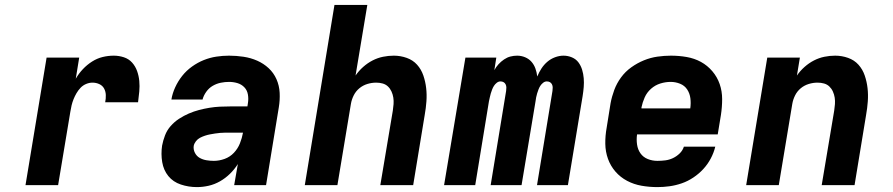

<svg xmlns="http://www.w3.org/2000/svg" viewBox="-20 -755 3640 783"><path d="M84 0 170 -520H303L289 -434Q301 -455 318 -473Q335 -491 355.5 -504Q376 -517 398.5 -522.5Q421 -528 444 -528Q465 -528 485 -521.5Q505 -515 518.5 -500Q532 -485 539 -465.5Q546 -446 548 -425Q550 -404 548 -382Q546 -360 543 -338H409Q412 -353 411.5 -367.5Q411 -382 404.5 -394Q398 -406 385 -412Q372 -418 357 -418Q344 -418 331 -412.5Q318 -407 308.5 -397Q299 -387 292 -375Q285 -363 280 -350.5Q275 -338 272 -325.5Q269 -313 267 -300L217 0Z M783 8Q749 8 717.5 -2.5Q686 -13 666.5 -37Q647 -61 641.5 -94Q636 -127 641 -161Q645 -182 653 -203Q661 -224 676 -241Q691 -258 710 -270.5Q729 -283 750 -292Q771 -301 792 -306.5Q813 -312 834.5 -315.5Q856 -319 877 -320Q898 -321 919 -321H989L991 -334Q994 -352 991 -369.5Q988 -387 976.5 -399Q965 -411 948.5 -416Q932 -421 914 -421Q897 -421 880 -417.5Q863 -414 847.5 -405Q832 -396 821 -380.5Q810 -365 806 -349H679Q683 -374 694.5 -399Q706 -424 723 -445.5Q740 -467 763 -483.5Q786 -500 811 -510Q836 -520 862 -524Q888 -528 914 -528Q944 -528 973.5 -523.5Q1003 -519 1029 -507.5Q1055 -496 1075.5 -477Q1096 -458 1107.5 -432Q1119 -406 1120.5 -376.5Q1122 -347 1117 -317L1065 0H935L950 -86Q936 -64 917.5 -46Q899 -28 877 -15.5Q855 -3 831 2.5Q807 8 783 8ZM852 -99Q874 -99 896 -107Q918 -115 934 -132Q950 -149 958.5 -170.5Q967 -192 971 -214H919Q909 -214 898.5 -214Q888 -214 877.5 -213Q867 -212 857 -210.5Q847 -209 836.5 -207Q826 -205 815.5 -201.5Q805 -198 795.5 -193Q786 -188 779 -179Q772 -170 770 -160Q768 -145 775 -131.5Q782 -118 794.5 -111Q807 -104 822 -101.5Q837 -99 852 -99Z M1223 0 1344 -735H1478L1430 -447Q1443 -466 1461 -482Q1479 -498 1499.5 -508.5Q1520 -519 1542 -523.5Q1564 -528 1586 -528Q1613 -528 1638.5 -519Q1664 -510 1681 -491Q1698 -472 1706.5 -447Q1715 -422 1718 -395.5Q1721 -369 1719 -341.5Q1717 -314 1712 -286L1665 0H1531Q1544 -76 1556.5 -152Q1569 -228 1582 -304Q1584 -317 1585 -330.5Q1586 -344 1584 -357Q1582 -370 1576.5 -382Q1571 -394 1562 -402.5Q1553 -411 1540.5 -414.5Q1528 -418 1514 -418Q1496 -418 1478 -412.5Q1460 -407 1445.5 -395Q1431 -383 1422.5 -366Q1414 -349 1411 -331L1356 0Z M1791 0 1878 -520H2004L1996 -469Q2003 -482 2013 -493Q2023 -504 2035.5 -512.5Q2048 -521 2061.5 -524.5Q2075 -528 2089 -528Q2106 -528 2121.5 -521.5Q2137 -515 2147.5 -503Q2158 -491 2163.5 -475.5Q2169 -460 2171 -443Q2178 -460 2188 -475.5Q2198 -491 2212 -503Q2226 -515 2243.5 -521.5Q2261 -528 2278 -528Q2296 -528 2312.5 -521Q2329 -514 2339 -500.5Q2349 -487 2354 -470.5Q2359 -454 2360.5 -436Q2362 -418 2360.5 -400Q2359 -382 2356 -363L2296 0H2170L2233 -384Q2234 -391 2234 -398Q2234 -405 2231 -411Q2228 -417 2222.5 -420Q2217 -423 2210 -423Q2202 -423 2195 -417.5Q2188 -412 2183.5 -405Q2179 -398 2176 -390Q2173 -382 2170.5 -374Q2168 -366 2166.5 -358Q2165 -350 2164 -342L2107 0H1981L2044 -384Q2045 -391 2045 -398Q2045 -405 2042 -411Q2039 -417 2033.5 -420Q2028 -423 2021 -423Q2013 -423 2006 -417.5Q1999 -412 1994.5 -405Q1990 -398 1987 -390Q1984 -382 1981.5 -374Q1979 -366 1977.5 -358Q1976 -350 1974 -342L1918 0Z M2661 8Q2628 8 2596.5 2.5Q2565 -3 2537.5 -17.5Q2510 -32 2490 -55Q2470 -78 2459.5 -107Q2449 -136 2448.5 -168.5Q2448 -201 2454 -234L2470 -334Q2475 -361 2485 -388Q2495 -415 2512.5 -439Q2530 -463 2554.5 -480.5Q2579 -498 2606 -509Q2633 -520 2661 -524Q2689 -528 2716 -528Q2749 -528 2780.5 -522.5Q2812 -517 2838.5 -502.5Q2865 -488 2885 -464.5Q2905 -441 2915 -412Q2925 -383 2925 -351Q2925 -319 2920 -286L2907 -207H2578Q2575 -186 2578 -165.5Q2581 -145 2592 -129.5Q2603 -114 2621.5 -106.5Q2640 -99 2661 -99Q2677 -99 2693 -101Q2709 -103 2724 -110Q2739 -117 2751.5 -129Q2764 -141 2769 -157H2897Q2891 -132 2878.5 -108.5Q2866 -85 2848 -65.5Q2830 -46 2807.5 -31Q2785 -16 2760.5 -7.5Q2736 1 2711 4.5Q2686 8 2661 8ZM2596 -313H2795Q2798 -334 2795.5 -354Q2793 -374 2782.5 -390Q2772 -406 2753.5 -413.5Q2735 -421 2715 -421Q2694 -421 2673 -414.5Q2652 -408 2635 -393Q2618 -378 2609 -357.5Q2600 -337 2596 -317Z M3023 0 3109 -520H3242L3230 -447Q3243 -466 3261 -482Q3279 -498 3299.5 -508.5Q3320 -519 3342 -523.5Q3364 -528 3386 -528Q3413 -528 3438.5 -519Q3464 -510 3481 -491Q3498 -472 3506.5 -447Q3515 -422 3518 -395.5Q3521 -369 3519 -341.5Q3517 -314 3512 -286L3465 0H3331Q3344 -76 3356.5 -152Q3369 -228 3382 -304Q3384 -317 3385 -330.5Q3386 -344 3384 -357Q3382 -370 3376.5 -382Q3371 -394 3362 -402.5Q3353 -411 3340.5 -414.5Q3328 -418 3314 -418Q3296 -418 3278 -412.5Q3260 -407 3245.5 -395Q3231 -383 3222.5 -366Q3214 -349 3211 -331L3156 0Z"/></svg>

Font: Iosevka SS04 XBd Ex Obl
Style: Regular
Weight: 800
Width: 7
Italic angle: -9°
Monospace: yes
Designer: Belleve Invis
Foundry: Belleve Invis
Version: Version 19.0.0; ttfautohint (v1.8.4)